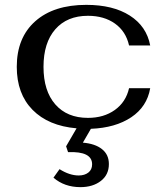

<svg xmlns="http://www.w3.org/2000/svg" viewBox="-20 -520 687 790"><path d="M511 -157H598Q585 -81 520 -37.5Q455 6 354 10L321 67Q371 71 399.5 93.5Q428 116 428 155Q428 199 395 224.5Q362 250 311 250Q245 250 200 211L225 176Q266 202 304 202Q328 202 343.5 190Q359 178 359 156Q359 102 260 106L252 82L295 8Q179 -2 114 -68Q49 -134 49 -245Q49 -365 125 -432.5Q201 -500 335 -500Q445 -500 514 -456Q583 -412 598 -333H511Q498 -391 453 -423Q408 -455 342 -455Q256 -455 207.5 -399.5Q159 -344 159 -245Q159 -146 207.5 -90.5Q256 -35 342 -35Q407 -35 452.5 -67.5Q498 -100 511 -157Z"/></svg>

Font: Fahkwang Medium
Style: Regular
Weight: 500
Version: Version 1.000; ttfautohint (v1.6)